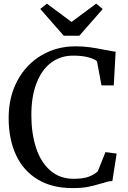

<svg xmlns="http://www.w3.org/2000/svg" viewBox="-20 -1000 688 1032"><path d="M26.5 -366Q26.5 -478.5 73.2 -566Q120 -653.5 202 -702.2Q284 -751 385.5 -751Q427 -751 463.2 -746Q499.5 -741 543.5 -732Q587 -723.5 601.5 -722L591.5 -541H525.5L501.5 -670Q488.5 -683 454.8 -692Q421 -701 372.5 -701Q306.5 -701 256 -664Q205.5 -627 177 -555Q148.5 -483 148.5 -381.5Q148.5 -285.5 173 -208Q197.5 -130.5 248.8 -84.8Q300 -39 376 -39Q426.5 -39 455.8 -49.8Q485 -60.5 505.5 -79L547 -182.5L607 -174.5L584 -27Q570 -26.5 558 -23.5Q546 -20.5 523 -13.5Q486 -2 452.8 4.5Q419.5 11 369 11Q259.5 11 182.5 -35.5Q105.5 -82 66 -167Q26.5 -252 26.5 -366ZM196.5 -952 232 -980.5 364.5 -882 497 -980.5 532 -951.5 406.5 -808H322.5Z"/></svg>

Font: Merriweather 12pt
Style: Regular
Weight: 400
Designer: Eben Sorkin
Foundry: Eben Sorkin
Version: Version 2.100